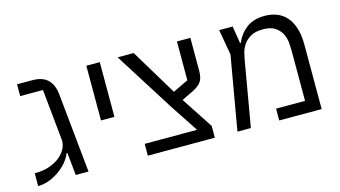

<svg xmlns="http://www.w3.org/2000/svg" viewBox="-74 -872 2003 1132"><g transform="rotate(-15 928.0 -306.0)"><path d="M257 -138H252Q239 -106 215.5 -80Q192 -54 162.5 -34.5Q133 -15 101.5 -4.5Q70 6 40 6V-72Q91 -72 130 -85.5Q169 -99 195.5 -121Q222 -143 235 -170Q248 -197 245 -224L214 -534H75V-606H168Q230 -606 262 -575Q294 -544 300 -486L349 0H271Z M498 -606H580V-272H498Z M711 -72H1031L920 -240L689 -606H787L957 -324L1051 -369V-606H1133V-405Q1133 -362 1117.5 -339.5Q1102 -317 1064 -298L994 -264L1120 -72V0H711Z M1336 -450 1309 -606H1391L1408 -501H1413Q1434 -552 1477 -585Q1520 -618 1589 -618Q1629 -618 1662.5 -605Q1696 -592 1720.5 -564.5Q1745 -537 1758.5 -494.5Q1772 -452 1772 -393V0H1513V-72H1690V-375Q1690 -395 1688 -424Q1686 -453 1673.5 -479.5Q1661 -506 1634 -525Q1607 -544 1558 -544Q1511 -544 1482.5 -527Q1454 -510 1439 -487Q1424 -464 1418 -440.5Q1412 -417 1410 -405L1340 0H1258Z"/></g></svg>

Font: IBM Plex Sans Hebrew
Style: Regular
Weight: 400
Designer: Mike Abbink, Paul van der Laan, Pieter van Rosmalen, Yanek Iontef
Foundry: Bold Monday
Version: Version 1.2